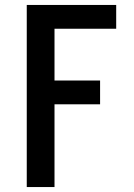

<svg xmlns="http://www.w3.org/2000/svg" viewBox="-20 -540 540 775"><path d="M88 215V-520H449V-424H200V-215H384V-119H200V215Z"/></svg>

Font: Zed Mono
Style: Bold
Weight: 700
Monospace: yes
Designer: Belleve Invis
Foundry: Belleve Invis
Version: Version 1.0.0; ttfautohint (v1.8.4)